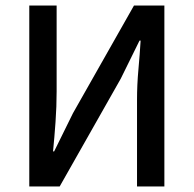

<svg xmlns="http://www.w3.org/2000/svg" viewBox="-20 -675 704 695"><path d="M86 0V-655H185V-344Q185 -290 181 -233.5Q177 -177 172 -127H176L244 -265L465 -655H575V0H476V-314Q476 -368 481 -423Q486 -478 489 -528H485L417 -390L196 0Z"/></svg>

Font: Source Sans 3 Medium
Style: Regular
Weight: 500
Designer: Paul D. Hunt
Foundry: Adobe
Version: Version 3.052;hotconv 1.1.0;makeotfexe 2.6.0